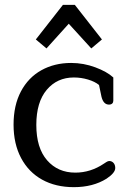

<svg xmlns="http://www.w3.org/2000/svg" viewBox="-20 -760 530 793"><path d="M264 -662 172 -560 128 -597 240 -740H289L401 -597L357 -560ZM36 -245Q36 -325 66.5 -382.5Q97 -440 151 -470Q205 -500 274 -500Q325 -500 373.5 -482Q422 -464 448 -440V-344Q448 -337 443.5 -332.5Q439 -328 430 -328Q407 -328 399 -361L389 -409Q372 -423 343.5 -431.5Q315 -440 285 -440Q216 -440 173 -389Q130 -338 130 -244Q130 -149 174.5 -98Q219 -47 291 -47Q354 -47 409 -84Q412 -86 419 -90.5Q426 -95 431 -95Q442 -95 449 -87Q456 -79 456 -66Q456 -46 420 -22Q364 13 285 13Q210 13 154 -18Q98 -49 67 -107.5Q36 -166 36 -245Z"/></svg>

Font: Maitree Medium
Style: Regular
Weight: 500
Designer: CadsonDemak Team
Foundry: CadsonDemak
Version: Version 1.010